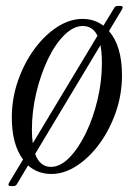

<svg xmlns="http://www.w3.org/2000/svg" viewBox="-20 -580 454 650"><path d="M17 50Q4 50 11 38L58 -40Q20 -91 20 -182Q20 -247 41 -307Q62 -367 96.5 -414Q131 -461 173.5 -488.5Q216 -516 259 -516Q300 -516 330 -493L366 -552Q370 -560 378 -560H387Q400 -560 393 -548L349 -475Q393 -424 393 -325Q393 -260 372 -200Q351 -140 316.5 -93Q282 -46 239.5 -18.5Q197 9 154 9Q108 9 75 -20L38 42Q34 50 26 50ZM88 -141Q88 -115 91 -95L310 -459Q294 -492 260 -492Q229 -492 198 -461.5Q167 -431 142.5 -380Q118 -329 103 -266.5Q88 -204 88 -141ZM152 -15Q184 -15 214.5 -46Q245 -77 270 -128Q295 -179 310 -241.5Q325 -304 325 -367Q325 -402 320 -427L99 -59Q115 -15 152 -15Z"/></svg>

Font: Instrument Serif
Style: Italic
Weight: 400
Italic angle: -13°
Designer: Rodrigo Fuenzalida
Foundry: fragTYPE
Version: Version 1.000; ttfautohint (v1.8.4.7-5d5b);gftools[0.9.27]